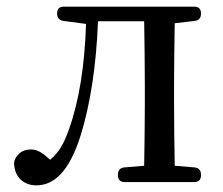

<svg xmlns="http://www.w3.org/2000/svg" viewBox="-20 -541 671 578"><path d="M89 17C142 17 188 -23 223 -134C251 -224 270 -342 275 -477H414C415 -421 416 -339 416 -287V-228C416 -176 415 -98 414 -42L354 -37C342 -36 335 -28 335 -16V-13C335 0 342 7 355 7H565C578 7 585 0 585 -13V-16C585 -28 578 -36 566 -37L506 -42C505 -98 504 -177 504 -228V-287C504 -337 505 -415 506 -471L566 -478C578 -479 585 -487 585 -499V-501C585 -514 578 -521 565 -521H172C159 -521 152 -514 152 -501V-499C152 -487 159 -480 171 -478L239 -469C235 -343 218 -236 187 -150C172 -108 158 -83 131 -60C108 -81 93 -91 74 -91C54 -91 40 -85 28 -67C23 -58 21 -51 23 -42C27 -3 56 17 89 17Z"/></svg>

Font: 寒蝉锦书宋 Text
Style: Regular
Weight: 400
Designer: 寒蝉锦书宋{Warren} 思源宋体{Ryoko NISHIZUKA 西塚涼子 (kana & ideographs); Frank Grießhammer (Latin, Greek & Cyrillic); Wenlong ZHANG 
Foundry: Adobe & ChillType
Version: Version 2.000;Glyphs 3.1.1 (3135)